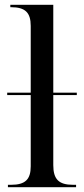

<svg xmlns="http://www.w3.org/2000/svg" viewBox="-20 -780 350 800"><path d="M13 0H297V-10H284C225 -10 202 -33 202 -92V-384H300V-394H202V-760H23V-750H26C85 -750 108 -728 108 -672V-394H10V-384H108V-87C108 -32 85 -10 26 -10H13Z"/></svg>

Font: Noto Serif Display
Style: Regular
Weight: 400
Designer: Monotype Design Team
Foundry: Monotype Imaging Inc.
Version: Version 2.009